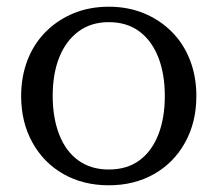

<svg xmlns="http://www.w3.org/2000/svg" viewBox="-20 -542 648 572"><path d="M565 -256Q565 -178 531.5 -117.5Q498 -57 439 -23.5Q380 10 304 10Q228 10 169 -23.5Q110 -57 76.5 -117.5Q43 -178 43 -256Q43 -314 62 -363Q81 -412 116.5 -447.5Q152 -483 199.5 -502.5Q247 -522 304 -522Q361 -522 408.5 -502.5Q456 -483 491.5 -447.5Q527 -412 546 -363Q565 -314 565 -256ZM137 -256Q137 -191 156.5 -141Q176 -91 213.5 -64Q251 -37 304 -37Q358 -37 395 -64Q432 -91 451.5 -140.5Q471 -190 471 -256Q471 -322 451.5 -371.5Q432 -421 395 -448.5Q358 -476 304 -476Q251 -476 213.5 -448Q176 -420 156.5 -371Q137 -322 137 -256Z"/></svg>

Font: Roboto Serif 72pt
Style: Regular
Weight: 400
Designer: Greg Gazdowicz
Foundry: Commercial Type
Version: Version 1.008